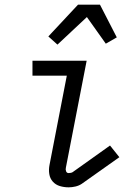

<svg xmlns="http://www.w3.org/2000/svg" viewBox="-20 -790 590 822"><path d="M274 12Q254 12 236 6.5Q218 1 206 -12.5Q194 -26 191 -45Q188 -64 192 -84L266 -466H119V-530H351L262 -72Q260 -64 263 -56.5Q266 -49 274 -49Q278 -49 283 -50Q288 -51 291 -53L451 -167L491 -117L330 -3Q318 5 303 8.5Q288 12 274 12ZM226 -599 187 -634 314 -770H408L480 -630L433 -603L352 -717Z"/></svg>

Font: Lode
Style: Italic
Weight: 400
Italic angle: -11°
Monospace: yes
Designer: Belleve Invis
Foundry: Belleve Invis
Version: Version 29.2.0; ttfautohint (v1.8.3)